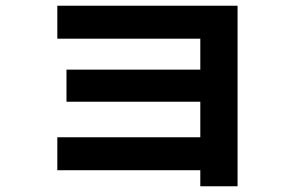

<svg xmlns="http://www.w3.org/2000/svg" viewBox="-20 -599 1040 670"><path d="M679 51V-5H180V-120H679V-244H212V-356H679V-464H180V-579H809V51Z"/></svg>

Font: M PLUS 1
Style: Bold
Weight: 700
Designer: Coji Morishita
Foundry: UNDERFOREST DESIGN
Version: Version 1.001